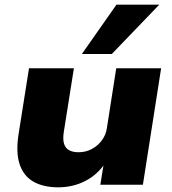

<svg xmlns="http://www.w3.org/2000/svg" viewBox="-20 -790 737 821"><path d="M229 11Q165 11 122.5 -13.5Q80 -38 63.5 -89Q47 -140 60 -220L104 -498H296L253 -227Q248 -196 253.5 -176.5Q259 -157 275 -148Q291 -139 316 -139Q347 -139 373 -153Q399 -167 416 -190.5Q433 -214 437 -242L477 -498H669L591 0H409L424 -93H430Q396 -42 343.5 -15.5Q291 11 229 11ZM330 -559 478 -770H661L458 -559Z"/></svg>

Font: Nunito Sans 10pt SemiExpanded Black
Style: Italic
Weight: 900
Width: 6
Italic angle: -9°
Designer: Vernon Adams
Foundry: Vernon Adams
Version: Version 3.101;gftools[0.9.27]